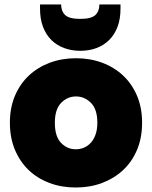

<svg xmlns="http://www.w3.org/2000/svg" viewBox="-20 -827 676 854"><path d="M612 -281Q612 -214 589.5 -160.5Q567 -107 527 -70Q487 -33 433.5 -13Q380 7 317 7Q254 7 200.5 -13Q147 -33 108 -70Q69 -107 46.5 -160.5Q24 -214 24 -281Q24 -348 46.5 -401Q69 -454 108.5 -491Q148 -528 201.5 -548Q255 -568 318 -568Q381 -568 434.5 -548Q488 -528 527.5 -491Q567 -454 589.5 -401Q612 -348 612 -281ZM224 -281Q224 -220 251.5 -191.5Q279 -163 317 -163Q336 -163 353 -170Q370 -177 383.5 -191.5Q397 -206 405 -228.5Q413 -251 413 -281Q413 -341 384.5 -369.5Q356 -398 318 -398Q280 -398 252 -369.5Q224 -341 224 -281ZM516 -789Q516 -742 502.5 -707Q489 -672 465 -648.5Q441 -625 408.5 -613Q376 -601 337 -601Q299 -601 266 -613Q233 -625 209 -648.5Q185 -672 171.5 -707Q158 -742 158 -789V-807H252Q252 -777 270 -760Q288 -743 337 -743Q386 -743 404 -760Q422 -777 422 -807H516Z"/></svg>

Font: SVN-Poppins ExtraBold
Style: Regular
Weight: 800
Designer: Ninad Kale (Devanagari), Jonny Pinhorn (Latin)
Foundry: Indian Type Foundry
Version: Version 3.002 2017; ttfautohint (v1.8.3)